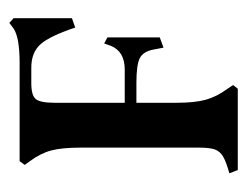

<svg xmlns="http://www.w3.org/2000/svg" viewBox="-79 -450 529 411"><g transform="rotate(-90 185.5 -244.5)"><path d="M20 -18Q45 -25 56 -31.5Q67 -38 71 -49Q75 -60 75 -83V-336Q75 -376 69 -399Q63 -422 46 -445L38 -456L46 -467H256Q311 -467 330 -480L342 -489L352 -480V-355L332 -348Q314 -402 296.5 -422Q279 -442 246 -442H213Q187 -442 179 -432.5Q171 -423 171 -392V-242H242Q281 -242 293 -272L298 -286L311 -279V-167L289 -159L285 -180Q281 -202 267 -209.5Q253 -217 214 -217H171V-131Q171 -92 177.5 -68.5Q184 -45 201 -22L209 -10L201 0H27Z"/></g></svg>

Font: Katibeh
Style: Regular
Weight: 400
Designer: Arabic design by Kourosh Beigpour, Latin design by Eduardo Tunni, engineering by Lasse Fister
Version: Version 1.000